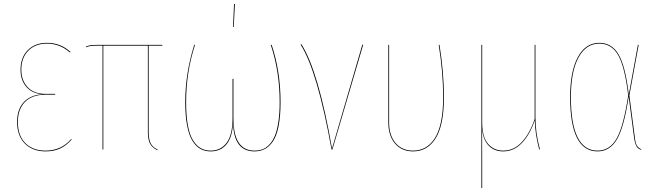

<svg xmlns="http://www.w3.org/2000/svg" viewBox="-20 -739 3244 949"><path d="M211.9 -527.3Q279.3 -527.3 328.6 -482.4L325.7 -479.5Q275.9 -523.4 211.9 -523.4Q154.8 -523.4 120.1 -488.5Q85.4 -453.6 85.4 -394Q85.4 -341.8 116.5 -308.3Q147.5 -274.9 206.5 -274.9H252.9L252.4 -271H205.6Q139.2 -271 103.8 -235.4Q68.4 -199.7 68.4 -136.2Q68.4 -68.8 105.2 -31.7Q142.1 5.4 205.1 5.4Q283.2 5.4 332 -52.2L334 -49.3Q309.1 -20.5 278.6 -5.6Q248 9.3 205.1 9.3Q141.1 9.3 102.8 -29.3Q64.5 -67.9 64.5 -136.2Q64.5 -198.7 97.4 -234.1Q130.4 -269.5 188 -272.9Q137.2 -277.8 109.4 -310.5Q81.5 -343.3 81.5 -394Q81.5 -455.1 117.4 -491.2Q153.3 -527.3 211.9 -527.3Z M782.2 -513.2H714.8V-87.9Q714.8 -51.8 724.1 -32Q733.4 -12.2 759.3 0.5L757.8 3.9Q730.5 -10.7 720.7 -30.5Q710.9 -50.3 710.9 -87.9V-513.2H490.7V0H486.8V-513.2H456.1Q421.9 -513.2 406.2 -505.4L404.8 -508.8Q421.4 -517.1 455.6 -517.1H782.2Z M1136.7 -718.8H1141.1L1135.3 -605.5H1131.8ZM1322.8 -517.1Q1366.7 -386.2 1366.7 -233.9Q1366.7 -164.6 1356.9 -115.5Q1347.2 -66.4 1328.9 -40Q1310.5 -13.7 1288.3 -2.2Q1266.1 9.3 1237.8 9.3Q1135.3 9.3 1131.8 -131.8Q1128.4 -60.5 1099.6 -25.6Q1070.8 9.3 1021.5 9.3Q992.7 9.3 970.7 -2.9Q948.7 -15.1 931.4 -42.5Q914.1 -69.8 904.8 -118.2Q895.5 -166.5 895.5 -234.4Q895.5 -374.5 939.9 -517.1H943.8Q899.9 -382.8 899.9 -233.9Q899.9 -166.5 908.7 -118.9Q917.5 -71.3 934.6 -44.7Q951.7 -18.1 972.7 -6.3Q993.7 5.4 1021.5 5.4Q1071.3 5.4 1100.3 -33.4Q1129.4 -72.3 1129.4 -155.8V-349.1L1133.8 -349.6V-153.8Q1133.8 5.4 1237.8 5.4Q1259.8 5.4 1277.6 -1.2Q1295.4 -7.8 1311.5 -24.7Q1327.6 -41.5 1338.6 -68.1Q1349.6 -94.7 1356 -136.7Q1362.3 -178.7 1362.3 -233.9Q1362.3 -385.3 1318.4 -517.1Z M1469.7 -520.5Q1553.7 -389.2 1621.1 -4.9L1771 -518.6L1774.9 -517.1L1623 0H1618.7Q1548.8 -388.7 1465.8 -518.6Z M2152.3 -517.1Q2174.3 -381.3 2174.3 -257.8Q2174.3 -186 2162.8 -133.5Q2151.4 -81.1 2130.1 -50.3Q2108.9 -19.5 2082 -5.1Q2055.2 9.3 2021 9.3Q1965.8 9.3 1932.6 -29.3Q1899.4 -67.9 1899.4 -133.3V-517.1H1903.3V-133.3Q1903.3 -69.3 1935.3 -32Q1967.3 5.4 2021 5.4Q2054.2 5.4 2080.6 -8.8Q2106.9 -22.9 2127.4 -53Q2147.9 -83 2159.2 -135Q2170.4 -187 2170.4 -257.8Q2170.4 -381.3 2148.4 -517.1Z M2648.9 -0.5H2645Q2625 -76.2 2623 -144.5Q2599.6 -74.2 2559.8 -32.5Q2520 9.3 2467.3 9.3Q2423.3 9.3 2396 -18.6Q2368.7 -46.4 2362.8 -99.6Q2363.3 -29.8 2363.3 57.6V190.4H2359.4V-517.1H2363.3V-134.8Q2363.3 -62 2392.1 -28.3Q2420.9 5.4 2467.3 5.4Q2520 5.4 2559.3 -36.9Q2598.6 -79.1 2622.6 -150.9V-151.4V-517.1H2626.5V-161.1Q2626.5 -81.1 2648.9 -0.5Z M2942.4 -527.3Q3003.9 -527.3 3037.6 -469.7Q3071.3 -412.1 3087.9 -271.5L3132.8 -517.1H3136.7L3090.8 -267.1L3117.7 -61Q3121.1 -30.8 3127.9 -19.5Q3134.8 -8.3 3149.4 -1.5L3148.9 2Q3138.2 -2.9 3132.8 -7.1Q3127.4 -11.2 3122.1 -24.2Q3116.7 -37.1 3113.8 -60.1L3087.4 -261.7Q3064.9 -111.8 3030 -51.3Q2995.1 9.3 2933.6 9.3Q2797.9 9.3 2797.9 -259.3Q2797.9 -386.2 2836.2 -456.8Q2874.5 -527.3 2942.4 -527.3ZM2942.4 -523.4Q2876.5 -523.4 2839.1 -454.3Q2801.8 -385.3 2801.8 -259.3Q2801.8 5.4 2933.6 5.4Q2994.1 5.4 3028.1 -54.9Q3062 -115.2 3085 -267.1Q3068.4 -408.7 3035.6 -466.1Q3002.9 -523.4 2942.4 -523.4Z"/></svg>

Font: Fira Sans Compressed Four
Style: Regular
Weight: 100
Width: 1
Designer: Carrois Corporate & Edenspiekermann AG
Foundry: Carrois Corporate GbR & Edenspiekermann AG
Version: Version 4.203;PS 004.203;hotconv 1.0.88;makeotf.lib2.5.64775